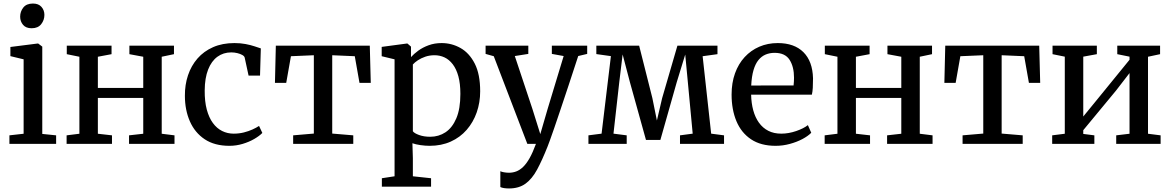

<svg xmlns="http://www.w3.org/2000/svg" viewBox="-20 -810 6592 1081"><path d="M33 0V-48L113 -57V-476L38.5 -494V-545.5L192 -565H195L218 -547.5V-56L296 -48V0ZM157.5 -651Q126 -651 109.8 -670.2Q93.5 -689.5 93.5 -716Q93.5 -745 111.2 -767.5Q129 -790 165 -790H166Q197 -790 213.5 -771.2Q230 -752.5 230 -726Q230 -697 212 -674Q194 -651 158.5 -651Z M355 0V-48L427 -57V-490.5L356 -505V-553H608V-505L531 -490.5V-315H786.5V-490.5L708.5 -505V-553H959.5V-505L890.5 -490.5V-57L962.5 -48V0H706.5V-48L786.5 -57V-258.5H531V-57L610.5 -48V0Z M1271.5 11Q1188 11 1132.5 -26Q1077 -63 1049 -127Q1021 -191 1021 -270.5Q1020.5 -332.5 1038.5 -386.2Q1056.5 -440 1092 -480.8Q1127.5 -521.5 1179.8 -544.5Q1232 -567.5 1300 -567.5Q1334 -567.5 1362.8 -562Q1391.5 -556.5 1413.2 -549.2Q1435 -542 1448.5 -537.5L1444 -384.5H1379.5L1357.5 -486Q1355.5 -494 1344 -500.5Q1332.5 -507 1316 -511Q1299.5 -515 1282 -515Q1237.5 -515 1204 -490.5Q1170.5 -466 1151.8 -418.5Q1133 -371 1132.5 -300.5Q1132 -239 1144.2 -193.2Q1156.5 -147.5 1178.5 -117.5Q1200.5 -87.5 1230.5 -72.5Q1260.5 -57.5 1295.5 -57.5Q1325.5 -57.5 1352.5 -64.2Q1379.5 -71 1401.5 -81Q1423.5 -91 1438.5 -101L1457 -61.5Q1440.5 -44.5 1411.8 -27.8Q1383 -11 1346.5 0Q1310 11 1271.5 11Z M1630.5 0V-48L1747 -58V-499L1618 -493.5L1591.5 -343.5H1528L1533 -553H2062L2067.5 -343.5H2004L1977.5 -493.5L1850.5 -499V-58L1969 -48V0Z M2130 241V193.5L2201.5 182.5V-476L2129 -493.5V-546L2271 -565H2274L2294 -547.5V-488.5Q2310 -506.5 2335 -524.8Q2360 -543 2393.2 -555.2Q2426.5 -567.5 2466.5 -567.5Q2523.5 -567.5 2573 -539.5Q2622.5 -511.5 2653 -451.8Q2683.5 -392 2683.5 -296Q2683.5 -233 2664 -177.2Q2644.5 -121.5 2607.5 -79Q2570.5 -36.5 2517.8 -12.8Q2465 11 2399 11Q2374.5 11 2347 7Q2319.5 3 2302 -3.5L2304.5 80.5V182.5L2407 193.5V241ZM2402 -40Q2450 -40 2488.2 -65.2Q2526.5 -90.5 2549.2 -143.8Q2572 -197 2572 -281.5Q2572 -339 2560.8 -380.2Q2549.5 -421.5 2529.2 -448Q2509 -474.5 2482.8 -486.8Q2456.5 -499 2426.5 -499Q2398.5 -499 2374.5 -490.8Q2350.5 -482.5 2332.5 -470.5Q2314.5 -458.5 2304.5 -447V-71Q2312 -60 2339.2 -50Q2366.5 -40 2402 -40Z M2846 251Q2830.5 251 2817.5 249Q2804.5 247 2797 243V154Q2803.5 157.5 2817.5 160Q2831.5 162.5 2846 162.5Q2867 162.5 2886.5 155.2Q2906 148 2924.8 130.2Q2943.5 112.5 2961.5 80.8Q2979.5 49 2997.5 0H2949L2760 -493.5L2714 -506.5V-553H2954.5V-506.5L2878.5 -494.5L2977.5 -197L3022 -55L3063.5 -197.5L3153.5 -494.5L3087 -506.5V-553H3286V-506.5L3235.5 -494.5Q3205.5 -402 3180.2 -326.2Q3155 -250.5 3135.2 -191.5Q3115.5 -132.5 3100.8 -90Q3086 -47.5 3076.5 -21Q3067 5.5 3063 15Q3032.5 92 3004 144.8Q2975.5 197.5 2938.5 224.2Q2901.5 251 2846 251Z M3293 0V-48L3367 -57.5L3419.5 -494L3337.5 -505.5V-553H3578.5L3653 -257.5L3678.5 -131.5L3708 -257.5L3794 -553H4019.5V-505L3936 -493.5L3984 -57.5L4056.5 -48V0H3808.5V-48L3880 -57.5L3853 -344.5L3838 -503L3790 -346.5L3698 -22H3617L3526.5 -347.5L3485.5 -503.5L3466.5 -346.5L3434 -57.5L3508.5 -48V0Z M4347 11Q4263.5 11 4208.5 -25.8Q4153.5 -62.5 4126.2 -127.8Q4099 -193 4099 -277.5Q4099 -343.5 4118.2 -397Q4137.5 -450.5 4172.5 -488.5Q4207.5 -526.5 4255 -547Q4302.5 -567.5 4359 -567.5Q4452 -567.5 4503.5 -516.2Q4555 -465 4557.5 -369Q4557.5 -338.5 4556.2 -316.2Q4555 -294 4551 -277H4209Q4210 -229 4221 -188.8Q4232 -148.5 4253.2 -119Q4274.5 -89.5 4305.8 -73.5Q4337 -57.5 4378.5 -57.5Q4420 -57.5 4462.8 -72.2Q4505.5 -87 4528.5 -105.5L4547.5 -62.5Q4529.5 -44 4498 -27.2Q4466.5 -10.5 4427.2 0.2Q4388 11 4347 11ZM4209.5 -328.5 4448 -329Q4449 -337.5 4449.8 -350.2Q4450.5 -363 4450.5 -372.5Q4450.5 -434 4425.5 -473.2Q4400.5 -512.5 4341 -512.5Q4314 -512.5 4291 -503Q4268 -493.5 4250.5 -472.2Q4233 -451 4222.5 -415.5Q4212 -380 4209.5 -328.5Z M4623 0V-48L4695 -57V-490.5L4624 -505V-553H4876V-505L4799 -490.5V-315H5054.5V-490.5L4976.5 -505V-553H5227.5V-505L5158.5 -490.5V-57L5230.5 -48V0H4974.5V-48L5054.5 -57V-258.5H4799V-57L4878.5 -48V0Z M5399.5 0V-48L5516 -58V-499L5387 -493.5L5360.5 -343.5H5297L5302 -553H5831L5836.5 -343.5H5773L5746.5 -493.5L5619.5 -499V-58L5738 -48V0Z M5904 0V-48L5975 -57V-491L5906 -505V-553H6155.5V-505L6079 -491V-154L6150.5 -241.5L6339.5 -473.5V-491L6270.5 -505V-553H6511.5V-505L6443.5 -490.5V-57L6514.5 -48V0H6264.5V-48L6339.5 -57V-398.5L6263 -299.5L6079 -77V-56L6141.5 -48V0Z"/></svg>

Font: Merriweather 24pt
Style: Regular
Weight: 400
Designer: Eben Sorkin
Foundry: Eben Sorkin
Version: Version 2.100